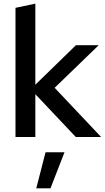

<svg xmlns="http://www.w3.org/2000/svg" viewBox="-20 -752 575 1054"><path d="M65 0ZM65 0V-709L174 -732V-287L397 -504H522L280 -270L535 0H396L174 -235V0ZM230 84H334L257 282H179Z"/></svg>

Font: Rosa Sans Medium
Style: Regular
Weight: 500
Designer: Pentagram / MCKL
Foundry: Pentagram / MCKL
Version: Version 1.005;September 16, 2019;FontCreator 11.5.0.2425 64-